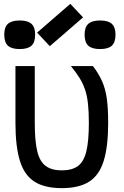

<svg xmlns="http://www.w3.org/2000/svg" viewBox="-20 -960 640 994"><path d="M300 14Q211 14 158.5 -19.5Q106 -53 83 -127.5Q60 -202 60 -324V-618H160V-324Q160 -230 173 -176.5Q186 -123 217 -100.5Q248 -78 300 -78Q353 -78 383.5 -100.5Q414 -123 427 -176.5Q440 -230 440 -324Q440 -381 435.5 -422.5Q431 -464 420.5 -495.5Q410 -527 392 -556Q374 -585 347 -618H461Q491 -579 508.5 -539.5Q526 -500 533 -449.5Q540 -399 540 -324Q540 -202 517 -127.5Q494 -53 441.5 -19.5Q389 14 300 14ZM498 -706Q456 -706 437 -723.5Q418 -741 418 -781Q418 -819 437 -836.5Q456 -854 498 -854Q540 -854 559 -836.5Q578 -819 578 -781Q578 -741 559 -723.5Q540 -706 498 -706ZM82 -706Q40 -706 21 -723.5Q2 -741 2 -781Q2 -819 21 -836.5Q40 -854 82 -854Q124 -854 143 -836.5Q162 -819 162 -781Q162 -741 143 -723.5Q124 -706 82 -706ZM238 -721 172 -791 344 -940 410 -870Z"/></svg>

Font: Victor Mono Thin
Style: Regular
Weight: 100
Monospace: yes
Designer: Rune Bjørnerås
Version: Version 1.561;gftools[0.9.30]